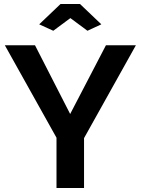

<svg xmlns="http://www.w3.org/2000/svg" viewBox="-20 -935 700 955"><path d="M154 -710 329 -368 507 -710H656L398 -248V0H261V-250L4 -710ZM175 -814 281 -915H378L484 -814L415 -782L330 -845L245 -782Z"/></svg>

Font: Oxford Sans
Style: Bold
Weight: 700
Designer: Matt McInerney, Pablo Impallari, Rodrigo Fuenzalida
Foundry: Matt McInerney, Pablo Impallari, Rodrigo Fuenzalida
Version: Version 3.000g; ttfautohint (v1.5) -l 8 -r 28 -G 28 -x 14 -D